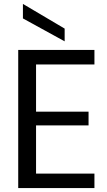

<svg xmlns="http://www.w3.org/2000/svg" viewBox="-20 -960 546 980"><path d="M73 0ZM73 0ZM462 0H73V-705H462V-631H164V-390H432V-320H164V-74H462ZM310 -749 97 -866V-940L310 -814Z"/></svg>

Font: Ulagadi Sans
Style: Regular
Weight: 400
Designer: Ninad Kale (Devanagari), Jonny Pinhorn (Latin)
Foundry: Indian Type Foundry
Version: Version 3.01;March 29, 2020;FontCreator 12.0.0.2522 64-bit; 